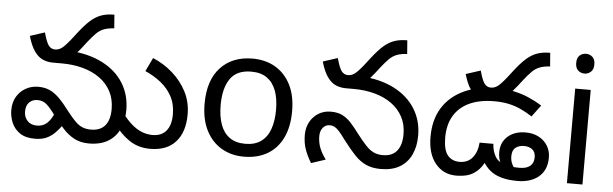

<svg xmlns="http://www.w3.org/2000/svg" viewBox="-48 -904 3459 1084"><g transform="rotate(5 1681.5 -362.0)"><path d="M828 12Q761 12 710.5 -22Q660 -56 621 -111L661 -176Q689 -139 716.5 -115Q744 -91 773.5 -79Q803 -67 835 -67Q886 -67 913 -99.5Q940 -132 940 -193Q940 -251 916.5 -294.5Q893 -338 853.5 -369.5Q814 -401 764 -423L801 -500Q863 -474 913 -430Q963 -386 993 -328Q1023 -270 1023 -199Q1023 -100 973 -44Q923 12 828 12ZM481 12Q435 12 400 -6Q365 -24 335.5 -56Q306 -88 273 -131Q244 -171 223 -189Q202 -207 172 -207Q144 -207 125.5 -189Q107 -171 107 -136Q107 -105 126.5 -84Q146 -63 180 -63Q214 -63 236.5 -83Q259 -103 275 -141L328 -81Q309 -54 288 -33Q267 -12 240.5 0Q214 12 175 12Q122 12 90 -10Q58 -32 43.5 -66.5Q29 -101 29 -138Q29 -182 48 -214Q67 -246 99 -264Q131 -282 170 -282Q206 -282 234 -269.5Q262 -257 289 -230.5Q316 -204 348 -161Q375 -126 396 -105Q417 -84 438 -75.5Q459 -67 486 -67Q539 -67 566 -99Q593 -131 593 -192Q593 -249 570 -292.5Q547 -336 506 -365.5Q465 -395 410 -410Q355 -425 292 -425H243L326 -500Q437 -493 515.5 -452.5Q594 -412 635 -345.5Q676 -279 676 -194Q676 -135 655 -88Q634 -41 590.5 -14.5Q547 12 481 12ZM239 -425Q210 -425 183.5 -436Q157 -447 135 -477.5Q113 -508 97 -564L180 -591Q195 -536 209 -518Q223 -500 245 -500Q265 -500 282.5 -512.5Q300 -525 332 -565L363 -605Q397 -649 425.5 -675Q454 -701 486 -713Q518 -725 562 -725L568 -648Q533 -646 509.5 -637Q486 -628 466.5 -608.5Q447 -589 421 -556L398 -526Q370 -490 345 -468Q320 -446 294.5 -435.5Q269 -425 239 -425Z M1609 -269Q1609 -180 1578.5 -117.5Q1548 -55 1492 -22.5Q1436 10 1359 10Q1288 10 1232.5 -22.5Q1177 -55 1145 -117.5Q1113 -180 1113 -269Q1113 -402 1180 -474Q1247 -546 1362 -546Q1435 -546 1490.5 -513.5Q1546 -481 1577.5 -419.5Q1609 -358 1609 -269ZM1204 -269Q1204 -206 1220.5 -159.5Q1237 -113 1272 -88Q1307 -63 1361 -63Q1415 -63 1450 -88Q1485 -113 1501.5 -159.5Q1518 -206 1518 -269Q1518 -333 1501 -378Q1484 -423 1449.5 -447.5Q1415 -472 1360 -472Q1278 -472 1241 -418Q1204 -364 1204 -269Z M2135 12Q2088 12 2053 -3.5Q2018 -19 1987 -51.5Q1956 -84 1919 -133Q1898 -162 1883.5 -178.5Q1869 -195 1856.5 -202Q1844 -209 1827 -209Q1804 -209 1789 -190.5Q1774 -172 1774 -143Q1774 -108 1786 -77Q1798 -46 1822 -14L1741 13Q1719 -22 1705.5 -59.5Q1692 -97 1692 -143Q1692 -184 1709.5 -216Q1727 -248 1757.5 -267Q1788 -286 1828 -286Q1867 -286 1893.5 -272.5Q1920 -259 1942.5 -234.5Q1965 -210 1991 -175Q2021 -136 2043.5 -112Q2066 -88 2088.5 -77.5Q2111 -67 2141 -67Q2193 -67 2220 -100Q2247 -133 2247 -194Q2247 -250 2224 -293Q2201 -336 2160 -365.5Q2119 -395 2064 -410Q2009 -425 1945 -425H1901L1979 -500Q2091 -493 2169 -452.5Q2247 -412 2288.5 -345.5Q2330 -279 2330 -194Q2330 -132 2308 -85.5Q2286 -39 2243 -13.5Q2200 12 2135 12ZM1899 -425Q1870 -425 1843.5 -436Q1817 -447 1795 -477.5Q1773 -508 1757 -564L1840 -591Q1855 -536 1869 -518Q1883 -500 1905 -500Q1925 -500 1942.5 -512.5Q1960 -525 1992 -565L2023 -605Q2057 -649 2085.5 -675Q2114 -701 2146 -713Q2178 -725 2222 -725L2228 -648Q2193 -646 2169.5 -637Q2146 -628 2126.5 -608.5Q2107 -589 2081 -556L2058 -526Q2030 -490 2005 -468Q1980 -446 1954.5 -435.5Q1929 -425 1899 -425Z M2709 -425Q2680 -425 2653.5 -436Q2627 -447 2605 -477.5Q2583 -508 2567 -564L2650 -591Q2665 -536 2679 -518Q2693 -500 2715 -500Q2735 -500 2752.5 -512.5Q2770 -525 2802 -565L2833 -605Q2867 -649 2895.5 -675Q2924 -701 2956 -713Q2988 -725 3032 -725L3038 -648Q3003 -646 2979.5 -637Q2956 -628 2936.5 -608.5Q2917 -589 2891 -556L2868 -526Q2840 -490 2815 -468Q2790 -446 2764.5 -435.5Q2739 -425 2709 -425ZM2911 12Q2856 12 2817 0.5Q2778 -11 2753 -32.5Q2728 -54 2711 -84L2727 -91Q2706 -48 2680 -25.5Q2654 -3 2625 4.5Q2596 12 2563 12Q2490 12 2445 -43Q2400 -98 2400 -194Q2400 -291 2442.5 -359Q2485 -427 2563.5 -463.5Q2642 -500 2748 -500Q2801 -500 2846 -490.5Q2891 -481 2930.5 -464Q2970 -447 3007 -424L2958 -358Q2924 -380 2891 -395Q2858 -410 2822 -417.5Q2786 -425 2742 -425Q2660 -425 2602 -398.5Q2544 -372 2513.5 -321Q2483 -270 2483 -197Q2483 -127 2507.5 -97Q2532 -67 2575 -67Q2622 -67 2648.5 -99.5Q2675 -132 2679 -185H2757Q2759 -146 2775.5 -116Q2792 -86 2828 -76Q2845 -69 2866.5 -66Q2888 -63 2915 -63Q2956 -63 2976 -80.5Q2996 -98 2996 -129Q2996 -160 2977.5 -174Q2959 -188 2930 -188Q2903 -188 2883.5 -173.5Q2864 -159 2864 -124Q2864 -99 2874 -79Q2884 -59 2898 -46L2832 -35Q2818 -57 2806 -83Q2794 -109 2794 -141Q2794 -197 2832.5 -231Q2871 -265 2934 -265Q2976 -265 3008 -248Q3040 -231 3058 -201.5Q3076 -172 3076 -135Q3076 -97 3063.5 -69.5Q3051 -42 3028.5 -24Q3006 -6 2976 3Q2946 12 2911 12Z M3278 -536V0H3190V-536ZM3235 -737Q3255 -737 3270.5 -723.5Q3286 -710 3286 -681Q3286 -653 3270.5 -639Q3255 -625 3235 -625Q3213 -625 3198 -639Q3183 -653 3183 -681Q3183 -710 3198 -723.5Q3213 -737 3235 -737Z"/></g></svg>

Font: telugu15
Style: Book
Weight: 400
Designer: Jelle Bosma - Monotype Design Team
Foundry: Monotype Imaging Inc.
Version: Version 2.003